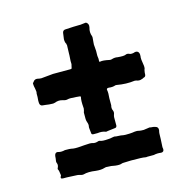

<svg xmlns="http://www.w3.org/2000/svg" viewBox="-80 -616 640 651"><g transform="rotate(-15 239.5 -290.5)"><path d="M56 -85V-82Q59 -79 61 -60L60 -58Q54 -48 66 -48H78Q82 -48 89 -47.5Q96 -47 99 -47Q118 -47 125 -44Q131 -42 136 -43Q153 -48 179 -44Q198 -42 210 -46Q216 -48 220 -47Q234 -47 247 -44Q263 -42 270 -45Q272 -46 274 -46Q279 -46 288.5 -46.5Q298 -47 303 -47Q345 -47 352 -45Q356 -44 360 -45H374H383Q395 -48 409 -46Q419 -46 419 -56Q419 -57 418.5 -59.5Q418 -62 418 -63Q420 -95 420 -110Q420 -114 422 -122Q423 -134 411 -136Q409 -137 404.5 -137.5Q400 -138 398 -138Q397 -138 395.5 -138.5Q394 -139 393 -139L372 -136Q362 -136 357 -137Q349 -140 332 -137Q324 -136 308 -136Q302 -136 292 -138Q289 -138 283.5 -138.5Q278 -139 275 -139Q273 -140 269 -140Q267 -140 262.5 -139Q258 -138 254.5 -137.5Q251 -137 248 -137Q226 -135 218 -139Q215 -140 210 -138Q201 -135 192 -138Q189 -139 182 -139Q179 -139 172.5 -138.5Q166 -138 163 -138Q161 -138 157 -137.5Q153 -137 151 -137Q129 -135 118 -138Q115 -139 96 -139Q84 -136 75 -138Q61 -143 59 -127Q59 -122 57 -110Q57 -106 58 -104Q62 -96 56 -85ZM274 -538Q271 -538 265.5 -537Q260 -536 257 -536H252Q236 -536 204 -534Q195 -534 193 -525Q191 -511 190 -503Q190 -491 194 -486V-484Q195 -482 195 -481Q195 -475 194.5 -465Q194 -455 194 -450V-446Q192 -421 193 -415Q193 -414 190 -402Q190 -399 185 -399H124Q117 -398 103 -397Q89 -396 82 -395Q76 -395 68 -397Q59 -398 54 -391Q54 -389 50 -387V-381Q50 -377 52.5 -366Q55 -355 53 -349V-337Q53 -335 52.5 -330.5Q52 -326 52 -324Q52 -315 53 -312Q56 -305 63 -305Q66 -305 72.5 -304Q79 -303 84 -302.5Q89 -302 93 -302Q98 -301 105 -303Q119 -309 134 -304Q143 -301 150 -303Q156 -305 180 -303Q182 -303 185.5 -302.5Q189 -302 191 -302Q195 -302 195 -299Q192 -287 194 -263Q195 -260 193 -252Q190 -245 191 -239V-223Q191 -218 193 -212Q197 -202 195 -195Q194 -193 197 -170Q198 -166 204 -166H218Q233 -168 244 -164Q248 -162 253 -164Q254 -164 278 -167Q285 -167 286 -174V-203Q286 -207 288 -213Q291 -220 288 -227Q284 -235 287 -245V-261V-270Q289 -288 287 -298Q285 -305 294 -305Q308 -303 318 -307H322Q355 -301 385 -305Q389 -305 395 -303Q403 -301 410 -304Q411 -304 413.5 -305Q416 -306 417 -307Q424 -308 425 -315Q425 -318 425.5 -323.5Q426 -329 427 -332Q429 -336 429 -339V-345Q424 -373 426 -380V-381Q427 -392 421.5 -396.5Q416 -401 406 -397Q396 -395 391 -398Q384 -401 378 -398Q372 -395 350 -397Q341 -399 331 -396Q326 -394 322 -395Q299 -400 290 -398Q288 -397 286.5 -398.5Q285 -400 286 -402Q287 -407 285 -419V-424Q286 -434 284 -453Q283 -458 284 -466.5Q285 -475 285 -478Q286 -484 285 -488Q279 -503 284 -519Q287 -532 277 -538Z"/></g></svg>

Font: Gutenberg Clean
Style: Regular
Weight: 400
Designer: Nicola Manzari, Bruno Pierini
Foundry: Unio | Creative Solutions
Version: Version 1.001;PS 001.001;hotconv 1.0.88;makeotf.lib2.5.64775